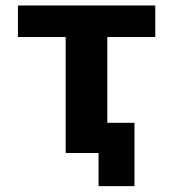

<svg xmlns="http://www.w3.org/2000/svg" viewBox="-20 -543 610 684"><path d="M459 -105.5V120.1H331.1V2H309.6H213.9V-411.1H43.9V-523.4H533.2V-411.1H362.3V-105.5Z"/></svg>

Font: Nasu
Style: Bold
Weight: 700
Designer: Ryoko NISHIZUKA (kana &amp; ideographs); Paul D. Hunt (Latin, Greek &amp; Cyrillic); Wenlong ZHANG (bopomofo); Sandoll C
Version: Version 2014.1215